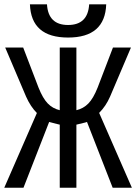

<svg xmlns="http://www.w3.org/2000/svg" viewBox="-20 -882 640 902"><path d="M260.7 0V-296.4L248.5 -299.3L210.9 -309.1L90.3 0H0L153.3 -351.1Q123.5 -380.9 102.5 -428.2L4.4 -658.7H88.9L161.1 -470.2Q181.2 -419.9 204.3 -396Q227.5 -372.1 260.7 -364.3V-658.7H338.9V-364.3Q372.1 -372.1 395.3 -396Q418.5 -419.9 438.5 -470.2L510.7 -658.7H595.2L497.1 -428.2Q477.5 -383.3 445.8 -351.6L599.6 0H509.3L388.7 -309.1L380.9 -306.6L338.9 -296.4V0ZM299.8 -705.6Q126 -705.6 120.6 -861.8H200.7Q206.5 -764.6 299.8 -764.6Q393.1 -764.6 398.9 -861.8H479Q473.6 -705.6 299.8 -705.6Z"/></svg>

Font: Courier New
Style: Regular
Weight: 400
Designer: Steve Matteson
Foundry: Ascender Corporation
Version: Version 2.00.3